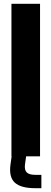

<svg xmlns="http://www.w3.org/2000/svg" viewBox="-20 -820 270 1007"><path d="M40 0V-800H190V0ZM197 167H165Q89.5 167 57.8 138Q26 109 35 43L41 0H117L111 43Q107.5 72 120.5 84.5Q133.5 97 165 97H197Z"/></svg>

Font: Big Shoulders Display Thin Black
Style: Regular
Weight: 900
Version: Version 2.002